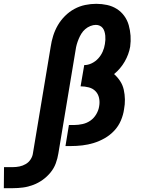

<svg xmlns="http://www.w3.org/2000/svg" viewBox="-150 -763 770 1003"><path d="M-130 220 -129 110H-81Q-65 110 -48 106.5Q-31 103 -15.5 94Q0 85 10 69.5Q20 54 22 38L115 -520Q119 -548 128 -576.5Q137 -605 152 -631Q167 -657 189.5 -679.5Q212 -702 239 -716.5Q266 -731 295 -737Q324 -743 352 -743H353Q382 -743 409.5 -737Q437 -731 460 -716.5Q483 -702 499 -680Q515 -658 522.5 -631.5Q530 -605 532 -576.5Q534 -548 530 -519Q523 -479 501.5 -441.5Q480 -404 446 -376Q464 -360 477.5 -339.5Q491 -319 496.5 -294.5Q502 -270 502.5 -244Q503 -218 498 -192Q494 -163 481.5 -133.5Q469 -104 447 -80.5Q425 -57 397 -41Q369 -25 339.5 -16Q310 -7 280 -3.5Q250 0 220 0H192L210 -110H238Q259 -110 281.5 -115Q304 -120 322.5 -133Q341 -146 353 -166.5Q365 -187 368 -208Q372 -230 367.5 -251Q363 -272 349 -286.5Q335 -301 314 -306.5Q293 -312 271 -312L290 -423Q310 -423 329.5 -432.5Q349 -442 363.5 -458Q378 -474 386.5 -493.5Q395 -513 398 -533Q400 -544 400.5 -555Q401 -566 400 -576.5Q399 -587 396 -597.5Q393 -608 387 -616Q381 -624 371.5 -628.5Q362 -633 351 -633Q337 -633 322 -627Q307 -621 295 -610.5Q283 -600 275 -587Q267 -574 261 -559.5Q255 -545 251 -531Q247 -517 245 -502L155 38Q151 64 141.5 90Q132 116 114 138Q96 160 73 176.5Q50 193 23.5 203Q-3 213 -29.5 216.5Q-56 220 -82 220Z"/></svg>

Font: Iosevka Etoile Extrabold
Style: Italic
Weight: 800
Italic angle: -9°
Designer: Belleve Invis
Foundry: Belleve Invis
Version: Version 22.1.2; ttfautohint (v1.8.4)